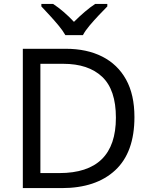

<svg xmlns="http://www.w3.org/2000/svg" viewBox="-20 -964 770 984"><path d="M669 -364Q669 -183 570.5 -91.5Q472 0 296 0H97V-714H317Q425 -714 504 -674Q583 -634 626 -556.5Q669 -479 669 -364ZM574 -361Q574 -504 503.5 -570.5Q433 -637 304 -637H187V-77H284Q574 -77 574 -361ZM315 -784Q302 -807 280 -833.5Q258 -860 234 -886Q210 -912 192 -931V-944H252Q278 -927 306 -903Q334 -879 359 -852Q386 -879 414 -903Q442 -927 468 -944H530V-931Q511 -912 486.5 -886Q462 -860 439.5 -833.5Q417 -807 405 -784Z"/></svg>

Font: Noto Sans Imperial Aramaic
Style: Regular
Weight: 400
Designer: Monotype Design Team
Foundry: Monotype Imaging Inc.
Version: Version 2.001; ttfautohint (v1.8.4.7-5d5b)